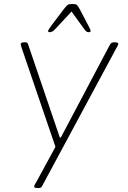

<svg xmlns="http://www.w3.org/2000/svg" viewBox="-20 -738 646 966"><path d="M168 208Q152 208 152 200Q152 196 155.5 190Q159 184 162 179L259 1L89 -497Q88 -501 86 -507Q84 -513 84 -516Q84 -525 102 -525H107Q115 -525 117.5 -522.5Q120 -520 122 -513L281 -46H286L533 -513Q540 -525 552 -525H559Q575 -525 575 -517Q575 -513 571.5 -507Q568 -501 566 -497L193 196Q189 203 185.5 205.5Q182 208 174 208ZM230 -576Q222 -576 222 -581Q222 -585 227.5 -593.5Q233 -602 242 -614L301 -692Q314 -709 320.5 -713.5Q327 -718 343 -718Q361 -718 366.5 -713.5Q372 -709 381 -692L422 -614Q431 -598 433.5 -591.5Q436 -585 436 -583Q436 -576 426 -576Q419 -576 414.5 -579.5Q410 -583 402 -594L340 -680L260 -594Q250 -583 243.5 -579.5Q237 -576 230 -576Z"/></svg>

Font: Asap Expanded Expanded Thin
Style: Italic
Weight: 100
Width: 7
Italic angle: -6°
Designer: Pablo Cosgaya
Foundry: Omnibus-Type
Version: Version 3.001; ttfautohint (v1.8.4.7-5d5b)